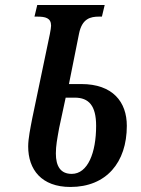

<svg xmlns="http://www.w3.org/2000/svg" viewBox="-20 -734 559 763"><path d="M260 9C402 9 484 -88 484 -234C484 -329 428 -400 303 -400H254L294 -600C306 -660 339 -668 374 -668H385L396 -714H128L117 -668H127C160 -668 183 -663 183 -632C183 -626 181 -613 178 -598L108 -263C101 -226 92 -184 92 -152C92 -60 145 9 260 9ZM265 -43C221 -43 202 -73 202 -124C202 -155 207 -180 215 -225L241 -346H277C333 -346 362 -314 362 -234C362 -127 329 -43 265 -43Z"/></svg>

Font: Noto Serif Condensed Semi
Style: Italic
Weight: 600
Width: 3
Italic angle: -12°
Designer: Monotype Design Team
Foundry: Monotype Imaging Inc.
Version: Version 1.901